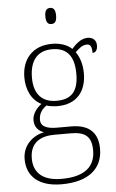

<svg xmlns="http://www.w3.org/2000/svg" viewBox="-64 -785 643 1068"><g transform="rotate(-5 258.0 -251.5)"><path d="M257 -653C275 -653 287 -663 287 -698C287 -732 275 -743 257 -743C239 -743 227 -732 227 -698C227 -663 239 -653 257 -653ZM236 240C390 240 466 170 466 62C466 -28 417 -76 317 -76H238C185 -76 147 -88 147 -128C147 -164 166 -187 190 -204C200 -199 235 -195 251 -195C359 -195 413 -264 413 -364C413 -418 397 -459 378 -485C401 -506 417 -522 444 -522C464 -522 471 -506 471 -473C490 -473 499 -489 499 -513C499 -538 484 -559 450 -559C410 -559 379 -525 361 -505C338 -527 299 -543 251 -543C141 -543 81 -471 81 -370C81 -307 105 -244 163 -215C141 -200 111 -167 111 -129C111 -89 134 -66 164 -57C105 -46 43 2 43 83C43 180 110 240 236 240ZM248 -225C173 -225 123 -268 123 -364C123 -468 173 -513 248 -513C328 -513 371 -468 371 -365C371 -262 327 -225 248 -225ZM239 210C121 210 83 151 83 83C83 -7 144 -38 219 -38H311C386 -38 427 -15 427 67C427 157 369 210 239 210Z"/></g></svg>

Font: Noto Serif Lao ExtraLight
Style: Regular
Weight: 200
Designer: Monotype Design Team
Foundry: Monotype Imaging Inc.
Version: Version 2.003